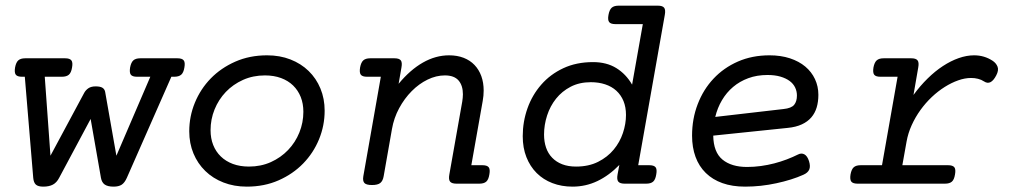

<svg xmlns="http://www.w3.org/2000/svg" viewBox="-20 -661 3638 691"><path d="M59.1 -384.8Q42.5 -384.8 36.9 -392.1Q31.2 -399.4 34.2 -418Q37.6 -436.5 45.9 -443.8Q54.2 -451.2 70.8 -451.2H214.4Q231 -451.2 236.8 -443.8Q242.7 -436.5 239.3 -418Q236.3 -399.4 227.8 -392.1Q219.2 -384.8 202.6 -384.8H141.1L161.6 -100.6L283.2 -327.1Q288.6 -336.9 298.3 -343.5Q308.1 -350.1 324.2 -350.1Q340.8 -350.1 348.6 -345.2Q356.4 -340.3 358.4 -330.6L398.9 -100.6L521 -384.8H473.1Q456.5 -384.8 450.9 -392.1Q445.3 -399.4 448.2 -418Q451.7 -436.5 460 -443.8Q468.3 -451.2 484.9 -451.2H618.7Q635.3 -451.2 641.1 -443.8Q647 -436.5 643.6 -418Q640.6 -399.4 632.1 -392.1Q623.5 -384.8 606.9 -384.8H596.7L436.5 -21Q428.7 -3.4 418 3.7Q407.2 10.7 388.7 10.7Q367.7 10.7 356.9 3.2Q346.2 -4.4 343.3 -21L306.2 -232.9L192.9 -21Q184.1 -3.9 170.4 3.4Q156.7 10.7 135.7 10.7Q117.2 10.7 109.1 3.4Q101.1 -3.9 99.6 -21L69.3 -384.8Z M661.1 -188.5Q661.1 -242.2 681.4 -291.5Q701.7 -340.8 738.5 -378.7Q775.4 -416.5 826.9 -439.2Q878.4 -461.9 941.4 -461.9Q987.3 -461.9 1025.4 -447Q1063.5 -432.1 1090.8 -405.5Q1118.2 -378.9 1133.3 -342.3Q1148.4 -305.7 1148.4 -262.7Q1148.4 -209 1128.2 -159.7Q1107.9 -110.4 1071 -72.5Q1034.2 -34.7 982.7 -12Q931.2 10.7 868.2 10.7Q822.3 10.7 784.2 -4.2Q746.1 -19 718.8 -45.7Q691.4 -72.3 676.3 -108.6Q661.1 -145 661.1 -188.5ZM737.8 -192.4Q737.8 -163.1 747.3 -139.2Q756.8 -115.2 774.7 -97.9Q792.5 -80.6 818.1 -71Q843.8 -61.5 876 -61.5Q918.9 -61.5 954.8 -77.6Q990.7 -93.8 1016.8 -121.1Q1043 -148.4 1057.4 -184.1Q1071.8 -219.7 1071.8 -258.8Q1071.8 -288.1 1062.3 -312Q1052.7 -335.9 1034.9 -353.3Q1017.1 -370.6 991.5 -380.1Q965.8 -389.6 933.6 -389.6Q890.6 -389.6 854.7 -373.5Q818.8 -357.4 792.7 -330.1Q766.6 -302.7 752.2 -267.1Q737.8 -231.4 737.8 -192.4Z M1399.9 -451.2Q1416.5 -451.2 1422.4 -443.8Q1428.2 -436.5 1424.8 -418L1414.6 -359.4Q1456.1 -409.7 1502 -435.8Q1547.9 -461.9 1596.2 -461.9Q1625.5 -461.9 1648.7 -452.9Q1671.9 -443.8 1687.7 -427.2Q1703.6 -410.6 1712.2 -387.2Q1720.7 -363.8 1720.7 -335Q1720.7 -316.4 1717.3 -297.9L1676.3 -66.4H1716.3Q1732.9 -66.4 1738.8 -59.1Q1744.6 -51.8 1741.2 -33.2Q1738.3 -14.6 1730 -7.3Q1721.7 0 1705.1 0H1622.6Q1606 0 1599.9 -7.3Q1593.8 -14.6 1597.2 -33.2L1643.6 -295.4Q1644.5 -302.2 1645.3 -308.8Q1646 -315.4 1646 -321.8Q1646 -353 1630.4 -371.3Q1614.7 -389.6 1581.1 -389.6Q1549.8 -389.6 1518.8 -374.5Q1487.8 -359.4 1461.7 -333Q1435.5 -306.6 1416.5 -271.5Q1397.5 -236.3 1390.6 -196.3L1360.8 -26.9Q1357.9 -9.8 1348.6 -2.4Q1339.4 4.9 1318.8 4.9Q1298.3 4.9 1291.5 -2.4Q1284.7 -9.8 1287.6 -26.9L1350.6 -384.8H1300.8Q1284.2 -384.8 1278.6 -392.1Q1272.9 -399.4 1275.9 -418Q1279.3 -436.5 1287.6 -443.8Q1295.9 -451.2 1312.5 -451.2Z M2316.9 -66.4Q2333.5 -66.4 2339.4 -59.1Q2345.2 -51.8 2341.8 -33.2Q2338.9 -14.6 2330.6 -7.3Q2322.3 0 2305.7 0H2228Q2211.4 0 2205.3 -7.3Q2199.2 -14.6 2202.6 -33.2L2209 -67.4Q2171.9 -29.3 2129.9 -9.3Q2087.9 10.7 2040.5 10.7Q2001 10.7 1968 -2Q1935.1 -14.6 1911.4 -38.3Q1887.7 -62 1874.5 -95.5Q1861.3 -128.9 1861.3 -170.9Q1861.3 -223.1 1878.4 -271.2Q1895.5 -319.3 1928 -356.4Q1960.4 -393.6 2007.3 -415.5Q2054.2 -437.5 2114.3 -437.5Q2163.1 -437.5 2198 -416Q2232.9 -394.5 2254.9 -356.4L2293.5 -574.2H2194.8Q2178.2 -574.2 2172.4 -581.5Q2166.5 -588.9 2169.9 -607.4Q2173.3 -626 2181.6 -633.3Q2189.9 -640.6 2206.5 -640.6H2347.7Q2364.3 -640.6 2370.1 -633.3Q2376 -626 2372.6 -607.4L2276.9 -66.4ZM2053.2 -61.5Q2098.6 -61.5 2132.6 -78.6Q2166.5 -95.7 2188.7 -122.6Q2210.9 -149.4 2221.9 -182.4Q2232.9 -215.3 2232.9 -247.1Q2232.9 -275.4 2223.9 -297.4Q2214.8 -319.3 2198.2 -334.5Q2181.6 -349.6 2158.2 -357.4Q2134.8 -365.2 2106.4 -365.2Q2065.4 -365.2 2033.9 -348.9Q2002.4 -332.5 1981.2 -305.9Q1960 -279.3 1949 -245.4Q1938 -211.4 1938 -176.8Q1938 -150.9 1945.3 -129.6Q1952.6 -108.4 1967.3 -93.3Q1981.9 -78.1 2003.4 -69.8Q2024.9 -61.5 2053.2 -61.5Z M2871.6 -32.2Q2851.1 -22.9 2826.2 -15.1Q2801.3 -7.3 2774.2 -1.5Q2747.1 4.4 2718.5 7.6Q2689.9 10.7 2661.6 10.7Q2615.2 10.7 2579.8 -2Q2544.4 -14.6 2520 -38.6Q2495.6 -62.5 2483.2 -96.4Q2470.7 -130.4 2470.7 -172.9Q2470.7 -233.4 2491 -286.1Q2511.2 -338.9 2547.9 -377.9Q2584.5 -417 2635.7 -439.5Q2687 -461.9 2749.5 -461.9Q2790 -461.9 2822.8 -451.2Q2855.5 -440.4 2878.2 -421.4Q2900.9 -402.3 2913.1 -376.2Q2925.3 -350.1 2925.3 -319.8Q2925.3 -294.9 2919.2 -274.4Q2913.1 -253.9 2899.9 -238.5Q2886.7 -223.1 2865.7 -213.4Q2844.7 -203.6 2814.9 -200.7L2546.9 -172.9Q2547.9 -113.3 2580.1 -86.7Q2612.3 -60.1 2668.9 -60.1Q2693.4 -60.1 2718.3 -63.5Q2743.2 -66.9 2766.6 -73Q2790 -79.1 2811.8 -87.4Q2833.5 -95.7 2852.1 -105Q2864.3 -111.3 2875 -105.5Q2885.7 -99.6 2891.6 -81.1Q2897.5 -62 2892.3 -50.5Q2887.2 -39.1 2871.6 -32.2ZM2742.2 -391.1Q2704.1 -391.1 2673.1 -379.6Q2642.1 -368.2 2618.4 -348.1Q2594.7 -328.1 2578.4 -300.5Q2562 -272.9 2554.2 -240.2L2799.8 -268.6Q2828.1 -271.5 2838.1 -283.7Q2848.1 -295.9 2848.1 -317.4Q2848.1 -332.5 2841.6 -346.2Q2835 -359.9 2821.8 -369.6Q2808.6 -379.4 2788.6 -385.3Q2768.6 -391.1 2742.2 -391.1Z M3259.8 -451.2Q3276.4 -451.2 3282.2 -443.8Q3288.1 -436.5 3284.7 -418L3267.6 -319.3Q3291.5 -352.1 3318.4 -378.4Q3345.2 -404.8 3373.5 -423.3Q3401.9 -441.9 3430.4 -451.9Q3459 -461.9 3485.8 -461.9Q3522.5 -461.9 3552.2 -442.4Q3564.9 -434.1 3570.1 -421.1Q3575.2 -408.2 3565.4 -389.6Q3545.9 -352.1 3522 -367.7Q3511.7 -374.5 3499.8 -377.4Q3487.8 -380.4 3475.1 -380.4Q3452.6 -380.4 3428.5 -371.8Q3404.3 -363.3 3380.1 -348.1Q3356 -333 3333.5 -311.8Q3311 -290.5 3292.7 -265.1Q3274.4 -239.7 3261.2 -210.7Q3248 -181.6 3242.7 -151.4L3227.5 -66.4H3392.1Q3408.7 -66.4 3414.6 -59.1Q3420.4 -51.8 3417 -33.2Q3414.1 -14.6 3405.8 -7.3Q3397.5 0 3380.9 0H3066.4Q3049.8 0 3043.9 -7.3Q3038.1 -14.6 3041 -33.2Q3044.4 -51.8 3052.7 -59.1Q3061 -66.4 3077.6 -66.4H3154.3L3210.4 -384.8H3148.4Q3131.8 -384.8 3126.2 -392.1Q3120.6 -399.4 3123.5 -418Q3127 -436.5 3135.3 -443.8Q3143.6 -451.2 3160.2 -451.2Z"/></svg>

Font: Courier Prime
Style: Italic
Weight: 400
Monospace: yes
Designer: Alan Dague-Greene
Foundry: Quote-Unquote Apps
Version: Version 1.202